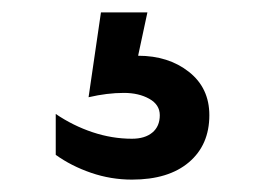

<svg xmlns="http://www.w3.org/2000/svg" viewBox="-20 -60 438 310"><path d="M193 164Q214 164 226 154Q238 144 238 126Q238 109 221 99.5Q204 90 180 90Q153 90 123 97L143 -40H218L203 30Q252 30 285 56Q318 82 318 126Q318 174 285 202Q252 230 193 230Q159 230 127 219Q95 208 70 190V124Q98 143 129.5 153.5Q161 164 193 164Z"/></svg>

Font: Goli Bold
Style: Regular
Weight: 700
Designer: jaikishan Patel
Foundry: MagicType
Version: Version 1.000